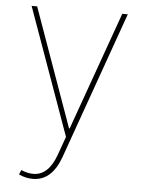

<svg xmlns="http://www.w3.org/2000/svg" viewBox="-53 -588 630 836"><g transform="rotate(5 261.5 -170.0)"><path d="M75.3 -545.5 259.9 -28.4H262.8L447.4 -545.5H471.6L242.2 99.4Q204.2 204.5 121.4 204.5Q90.2 204.5 60.4 190.3L68.9 170.5Q95.2 182.5 121.8 182.5Q187.9 182.5 220.9 90.9L250 9.9L51.1 -545.5Z"/></g></svg>

Font: Inter P Thin
Style: Regular
Weight: 100
Designer: Rasmus Andersson
Foundry: rsms
Version: Version 3.018;git-588b23468